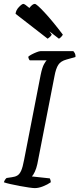

<svg xmlns="http://www.w3.org/2000/svg" viewBox="-28 -967 408 987"><path d="M151 0Q143 0 121 -3Q99 -6 73 -11Q47 -16 24.5 -21Q2 -26 -8 -30Q-6 -37 -2 -43Q2 -49 6 -52L33 -56Q50 -58 61.5 -65Q73 -72 81 -90Q89 -108 96 -146L181 -582Q189 -621 198.5 -637.5Q208 -654 212 -657H125Q122 -660 120 -664.5Q118 -669 117 -675Q123 -681 135.5 -687.5Q148 -694 161 -699Q174 -704 180 -704H349Q353 -700 357 -692.5Q361 -685 360 -674L314 -661Q284 -653 271.5 -633.5Q259 -614 252 -575L164 -124Q159 -101 151 -84Q143 -67 136 -60L228 -50Q229 -48 231 -42.5Q233 -37 233 -30Q216 -18 193 -9Q170 0 151 0ZM217 -768 52 -896Q54 -915 69.5 -931Q85 -947 92 -947Q99 -947 123 -926Q139 -947 151 -947Q160 -947 201 -903Q242 -859 295 -789Q294 -786 288 -779Q282 -772 275 -768L226 -806Q232 -798 238 -789Q235 -783 228.5 -777Q222 -771 217 -768Z"/></svg>

Font: Texturina Extralight
Style: Italic
Weight: 200
Italic angle: -11°
Designer: Guillermo Torres Carreño
Foundry: Omnibus-Type
Version: Version 1.002; ttfautohint (v1.8.3)